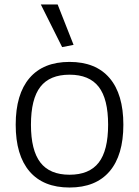

<svg xmlns="http://www.w3.org/2000/svg" viewBox="-20 -826 620 856"><path d="M290 10Q173 10 111.5 -62Q50 -134 50 -270Q50 -406 111.5 -478Q173 -550 290 -550Q407 -550 468.5 -478Q530 -406 530 -270Q530 -134 468.5 -62Q407 10 290 10ZM290 -47Q378 -47 420 -101Q462 -155 462 -270Q462 -385 420 -439Q378 -493 290 -493Q202 -493 160 -439Q118 -385 118 -270Q118 -156 160 -101.5Q202 -47 290 -47ZM257 -616 162 -806H237L308 -626Z"/></svg>

Font: Encode Sans Normal
Style: Light
Weight: 300
Designer: Pablo Impallari, Andres Torresi
Foundry: Pablo Impallari, Andres Torresi
Version: Version 1.000; ttfautohint (v1.00) -l 8 -r 50 -G 200 -x 14 -